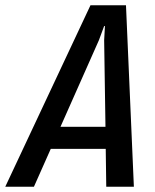

<svg xmlns="http://www.w3.org/2000/svg" viewBox="-71 -710 589 730"><path d="M331 -144H122L58 0H-51L273 -690H408L438 0H333ZM330 -228 325 -557 328 -611H325L305 -557L159 -228Z"/></svg>

Font: Decalotype Medium Italic
Style: Regular
Weight: 500
Italic angle: -12°
Designer: Alfredo Marco Pradil
Foundry: Alfredo Marco Pradil
Version: Version 1.0